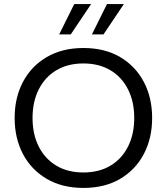

<svg xmlns="http://www.w3.org/2000/svg" viewBox="-20 -914 820 944"><path d="M390 10Q286 10 210 -34.5Q134 -79 93 -156.5Q52 -234 52 -334Q52 -434 93 -511.5Q134 -589 210 -633.5Q286 -678 390 -678Q495 -678 570.5 -633.5Q646 -589 687 -511.5Q728 -434 728 -334Q728 -234 687 -156.5Q646 -79 570.5 -34.5Q495 10 390 10ZM390 -66Q467 -66 523 -99.5Q579 -133 609.5 -193.5Q640 -254 640 -334Q640 -414 609.5 -474.5Q579 -535 523 -568.5Q467 -602 390 -602Q313 -602 257 -568.5Q201 -535 170.5 -474.5Q140 -414 140 -334Q140 -254 170.5 -193.5Q201 -133 257 -99.5Q313 -66 390 -66ZM432 -745 506 -894H589L489 -745ZM271 -745 345 -894H428L328 -745Z"/></svg>

Font: Gantari
Style: Regular
Weight: 400
Designer: Anugrah Pasau
Foundry: Lafontype
Version: Version 1.000; ttfautohint (v1.8.3)